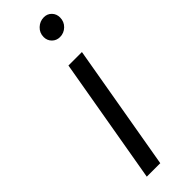

<svg xmlns="http://www.w3.org/2000/svg" viewBox="-246 -733 745 745"><g transform="rotate(-45 127.0 -360.0)"><path d="M135 -520H209L119 0H45ZM145 -666Q145 -689 161.5 -704.5Q178 -720 200 -720Q219 -720 231.5 -707Q244 -694 244 -675Q244 -652 228 -636.5Q212 -621 190 -621Q171 -621 158 -634Q145 -647 145 -666Z"/></g></svg>

Font: Fixel Italic Variable Display Thin
Style: Italic
Weight: 100
Italic angle: -10°
Designer: AlfaBravo + MacPaw
Foundry: Kyrylo Tkachov, Marchela Mozhyna, Serhii Makarenko, Maria Weinstein, Zakhar Kryvoshyya
Version: Version 1.210;Glyphs 3.2 (3217)